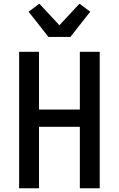

<svg xmlns="http://www.w3.org/2000/svg" viewBox="-20 -1014 640 1034"><path d="M83 0V-735H190V-424H410V-735H517V0H410V-331H190V0ZM241 -815 134 -951 192 -994 300 -878 408 -994 466 -951 359 -815Z"/></svg>

Font: Iosevka Semibold Extended
Style: Regular
Weight: 600
Width: 7
Monospace: yes
Designer: Belleve Invis
Foundry: Belleve Invis
Version: Version 32.5.0; ttfautohint (v1.8.4)